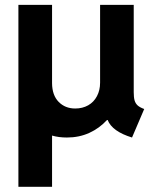

<svg xmlns="http://www.w3.org/2000/svg" viewBox="-20 -543 624 769"><path d="M53.7 -193.8V-196.3V-523.4H188.5V-209.5Q189 -161.1 215.1 -134.8Q241.2 -108.4 281.2 -108.4Q310.5 -108.4 333.3 -121.3Q356 -134.3 368.4 -158Q380.9 -181.6 380.9 -211.9V-523.4H515.6V-173.8Q515.6 -152.8 519 -140.9Q522.5 -128.9 531.2 -120.8Q540 -112.8 557.6 -106.4L508.8 7.8Q429.2 -16.6 411.1 -62.5H408.7Q378.4 -29.3 337.6 -10.7Q296.9 7.8 248 7.8Q215.3 7.8 188.5 0V205.1H53.7Z"/></svg>

Font: Reddit Sans Strawberry
Style: Bold
Weight: 700
Designer: Stephen Hutchings
Foundry: Reddit
Version: Version 1.013